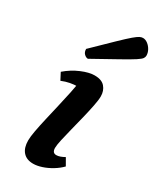

<svg xmlns="http://www.w3.org/2000/svg" viewBox="-186 -774 704 848"><g transform="rotate(30 166.0 -350.0)"><path d="M136.9 12Q102.9 12 84.9 -8.6Q66.9 -29.2 66.9 -66.6Q66.9 -84.6 72.5 -115.4Q78.1 -146.2 87 -184.7Q95.9 -223.2 105.4 -264.2Q115 -305.2 123.2 -344.1Q131.3 -382.9 135 -414.1L179.1 -374Q172.4 -377.9 161.9 -379.8Q151.4 -381.8 137.7 -381.8Q120.1 -381.8 100 -378.1Q80 -374.4 58.5 -365.5L40.1 -400.8Q73.3 -429.5 111.8 -445.7Q150.3 -462 178.6 -462Q214.4 -462 231.1 -442.7Q247.7 -423.4 247.7 -394.9Q247.7 -376.8 241.4 -345.5Q235.2 -314.3 226.2 -277.2Q217.2 -240.2 207.9 -204Q198.7 -167.8 192.4 -139.4Q186.2 -110.9 186.2 -97.4Q186.2 -72 206.7 -72Q215.9 -72 226.5 -75.8Q237.1 -79.6 247.9 -85.8L268.5 -49.8Q251.1 -31.9 227.8 -17.8Q204.5 -3.7 180.7 4.1Q156.8 12 136.9 12ZM115.1 -510.4Q105.1 -510.4 95.8 -519.5Q86.6 -528.5 86.6 -544.4Q148.5 -604.9 183.7 -638.8Q218.9 -672.8 237.1 -688.2Q255.4 -703.5 264 -707.7Q272.7 -712 280.6 -712Q293.1 -712 305.1 -702.9Q317 -693.8 324.7 -679.9Q332.3 -666 332.3 -651.5Q332.3 -644.5 327.6 -637.2Q323 -630 303.1 -617Q283.3 -604.1 238.7 -579.2Q194.2 -554.3 115.1 -510.4Z"/></g></svg>

Font: Petrona
Style: Italic
Weight: 400
Italic angle: -9°
Designer: Ringo R. Seeber
Foundry: Ringo R. Seeber
Version: Version 2.001; ttfautohint (v1.8.3)